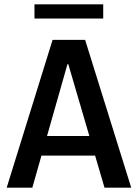

<svg xmlns="http://www.w3.org/2000/svg" viewBox="-20 -871 640 891"><path d="M11 0 224 -686H375L589 0H465L297 -573H293L130 0ZM127 -149V-240H468V-149ZM140 -785V-851H459V-785Z"/></svg>

Font: Chivo Mono Medium
Style: Regular
Weight: 500
Monospace: yes
Designer: Hector Gatti
Foundry: Omnibus-Type
Version: Version 1.008